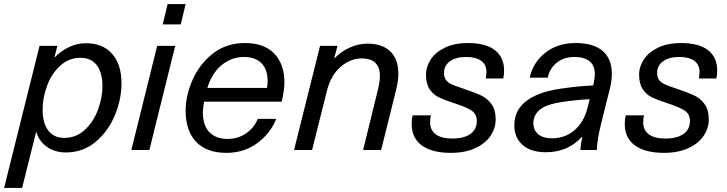

<svg xmlns="http://www.w3.org/2000/svg" viewBox="-50 -732 3550 937"><path d="M543 -325Q543 -249 511 -170.5Q479 -92 417 -40Q355 12 272 12Q218 12 179.5 -15Q141 -42 128 -87H126L58 185H-30L143 -508H230L216 -453H218Q248 -484 287.5 -502.5Q327 -521 369 -521Q452 -521 497.5 -469Q543 -417 543 -325ZM158 -197Q158 -131 185.5 -95Q213 -59 264 -59Q321 -59 363.5 -98Q406 -137 428 -196Q450 -255 450 -312Q450 -378 422 -414Q394 -450 343 -450Q286 -450 243.5 -411Q201 -372 179.5 -313Q158 -254 158 -197Z M591 0 717 -508H805L679 0ZM744 -613 768 -712H856L832 -613Z M940 -183Q940 -119 972.5 -86.5Q1005 -54 1060 -54Q1111 -54 1150.5 -81Q1190 -108 1208 -152H1298Q1270 -81 1205.5 -33.5Q1141 14 1055 14Q958 14 907 -40Q856 -94 856 -191Q856 -266 890 -343Q924 -420 989.5 -471Q1055 -522 1145 -522Q1239 -522 1288.5 -470.5Q1338 -419 1338 -328Q1338 -294 1325 -236H946Q940 -206 940 -183ZM962 -303H1253Q1256 -319 1256 -336Q1256 -394 1225.5 -424Q1195 -454 1141 -454Q1080 -454 1032 -414.5Q984 -375 962 -303Z M1894 -372Q1894 -337 1884 -297L1810 0H1722L1795 -297Q1804 -335 1804 -361Q1804 -404 1781.5 -425.5Q1759 -447 1716 -447Q1660 -447 1612.5 -406Q1565 -365 1546 -291L1473 0H1385L1512 -508H1597L1581 -448H1583Q1615 -481 1657 -500Q1699 -519 1744 -519Q1815 -519 1854.5 -481.5Q1894 -444 1894 -372Z M2410 -388Q2410 -366 2406 -349H2321Q2324 -376 2324 -380Q2324 -416 2298.5 -435Q2273 -454 2225 -454Q2175 -454 2146 -433Q2117 -412 2117 -376Q2117 -354 2127 -341Q2137 -328 2156.5 -319.5Q2176 -311 2218 -297Q2269 -280 2298.5 -266Q2328 -252 2348.5 -224Q2369 -196 2369 -149Q2369 -107 2344.5 -70Q2320 -33 2270.5 -9.5Q2221 14 2150 14Q2059 14 2009 -22Q1959 -58 1959 -127Q1959 -153 1964 -169H2053Q2049 -154 2049 -135Q2049 -97 2076.5 -76.5Q2104 -56 2157 -56Q2215 -56 2246 -78.5Q2277 -101 2277 -141Q2277 -175 2252 -192Q2227 -209 2162 -230Q2116 -245 2090.5 -257.5Q2065 -270 2047 -296Q2029 -322 2029 -367Q2029 -407 2052.5 -442.5Q2076 -478 2122.5 -500Q2169 -522 2233 -522Q2320 -522 2365 -487.5Q2410 -453 2410 -388Z M2936 -369Q2936 -340 2927 -302L2884 -130Q2863 -46 2863 0H2783Q2783 -26 2792 -64H2790Q2721 11 2614 11Q2541 11 2500.5 -24.5Q2460 -60 2460 -120Q2460 -265 2684 -299Q2773 -312 2844 -315L2847 -324Q2853 -354 2853 -369Q2853 -412 2827 -433Q2801 -454 2754 -454Q2702 -454 2667.5 -426.5Q2633 -399 2623 -353H2535Q2551 -427 2611 -474.5Q2671 -522 2759 -522Q2845 -522 2890.5 -484Q2936 -446 2936 -369ZM2691 -234Q2613 -222 2583 -195.5Q2553 -169 2553 -131Q2553 -97 2576.5 -77Q2600 -57 2643 -57Q2707 -57 2753 -96Q2799 -135 2817 -205L2828 -248Q2765 -245 2691 -234Z M3450 -388Q3450 -366 3446 -349H3361Q3364 -376 3364 -380Q3364 -416 3338.5 -435Q3313 -454 3265 -454Q3215 -454 3186 -433Q3157 -412 3157 -376Q3157 -354 3167 -341Q3177 -328 3196.5 -319.5Q3216 -311 3258 -297Q3309 -280 3338.5 -266Q3368 -252 3388.5 -224Q3409 -196 3409 -149Q3409 -107 3384.5 -70Q3360 -33 3310.5 -9.5Q3261 14 3190 14Q3099 14 3049 -22Q2999 -58 2999 -127Q2999 -153 3004 -169H3093Q3089 -154 3089 -135Q3089 -97 3116.5 -76.5Q3144 -56 3197 -56Q3255 -56 3286 -78.5Q3317 -101 3317 -141Q3317 -175 3292 -192Q3267 -209 3202 -230Q3156 -245 3130.5 -257.5Q3105 -270 3087 -296Q3069 -322 3069 -367Q3069 -407 3092.5 -442.5Q3116 -478 3162.5 -500Q3209 -522 3273 -522Q3360 -522 3405 -487.5Q3450 -453 3450 -388Z"/></svg>

Font: CST
Style: Italic
Weight: 400
Italic angle: -14°
Version: Version 1.00